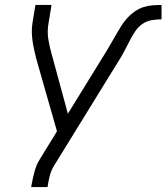

<svg xmlns="http://www.w3.org/2000/svg" viewBox="-20 -550 672 775"><path d="M106 205 107 198Q112 170 119.5 142Q127 114 143 89L210 -20L126 -314Q122 -331 118 -348.5Q114 -366 111.5 -383.5Q109 -401 108.5 -419.5Q108 -438 111 -457L123 -530H188L176 -457Q170 -424 175 -392Q180 -360 189 -330L254 -91L410 -344Q420 -361 430 -378Q440 -395 449.5 -412Q459 -429 469.5 -445.5Q480 -462 493.5 -477Q507 -492 523.5 -503.5Q540 -515 558 -521Q576 -527 595 -528.5Q614 -530 632 -530V-472Q612 -472 592 -468.5Q572 -465 555 -453.5Q538 -442 526 -424Q514 -406 504.5 -387.5Q495 -369 485.5 -350.5Q476 -332 465 -314L198 119Q187 137 181.5 157.5Q176 178 173 198L172 205Z"/></svg>

Font: Iosevka Curly LtExObl
Style: Regular
Weight: 300
Width: 7
Italic angle: -9°
Monospace: yes
Designer: Belleve Invis
Foundry: Belleve Invis
Version: Version 11.1.0; ttfautohint (v1.8.3)